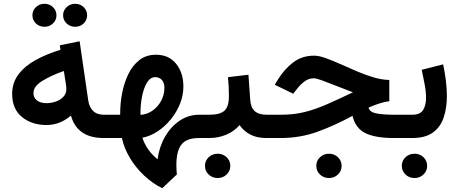

<svg xmlns="http://www.w3.org/2000/svg" viewBox="-20 -721 2398 1003"><path d="M309.6 -641.1Q309.6 -666.5 328.1 -683.8Q346.7 -701.2 372.6 -701.2Q398.9 -701.2 417 -683.8Q435.1 -666.5 435.1 -641.1Q435.1 -615.7 417 -598.4Q398.9 -581.1 372.6 -581.1Q346.7 -581.1 328.1 -598.4Q309.6 -615.7 309.6 -641.1ZM149.4 -641.1Q149.4 -666.5 167.7 -683.8Q186 -701.2 212.4 -701.2Q238.3 -701.2 256.6 -683.8Q274.9 -666.5 274.9 -641.1Q274.9 -615.7 256.6 -598.4Q238.3 -581.1 212.4 -581.1Q186 -581.1 167.7 -598.4Q149.4 -615.7 149.4 -641.1ZM521.5 0Q383.3 0 350.6 -117.2Q293 -67.9 223.1 -67.9Q146.5 -67.9 95 -109.6Q43.5 -151.4 43.5 -230Q43.5 -288.6 76.4 -332.3Q109.4 -376 166.5 -407.5Q223.6 -439 295.9 -460.9L292.5 -484.4L396 -505.4L440.9 -196.8Q445.8 -162.6 465.8 -142.1Q485.8 -121.6 523.4 -121.6H538.6V0ZM326.7 -255.9Q326.7 -262.7 325.7 -270.8Q324.7 -278.8 323.2 -287.6L313.5 -350.1Q245.6 -326.2 200.2 -297.9Q154.8 -269.5 154.8 -234.9Q154.8 -210.4 173.3 -196.3Q191.9 -182.1 222.7 -182.1Q247.6 -182.1 271.5 -190.4Q295.4 -198.7 311 -215.3Q326.7 -231.9 326.7 -255.9Z M519 0V-121.6H607.9V-131.3Q607.9 -180.7 617.9 -233.6Q627.9 -286.6 649.7 -332.3Q671.4 -377.9 707.3 -406.5Q743.2 -435.1 794.9 -435.1Q862.3 -435.1 900.1 -387.9Q938 -340.8 938 -269.5Q938 -224.1 920.7 -179.9Q903.3 -135.7 873 -98.4Q842.8 -61 804.4 -35.4Q766.1 -9.8 724.1 -1.5Q732.4 27.3 753.7 58.3Q774.9 89.4 803.2 110.8Q812 45.4 842.3 -7.1Q872.6 -59.6 918.5 -90.6Q964.4 -121.6 1020.5 -121.6H1036.6V0H1019.5Q955.1 0 928.2 33.7Q901.4 67.4 901.4 140.1Q901.4 151.9 902.1 164.8Q902.8 177.7 903.8 190.4L827.6 262.2Q776.9 237.3 733.2 196.3Q689.5 155.3 658.9 104.5Q628.4 53.7 616.7 0ZM791 -317.9Q765.1 -317.9 747.8 -289.3Q730.5 -260.7 722.2 -217.8Q713.9 -174.8 713.9 -131.8V-121.1Q748 -123 776.4 -142.8Q804.7 -162.6 821.8 -194.3Q838.9 -226.1 838.9 -262.7Q838.9 -288.6 825.7 -303.2Q812.5 -317.9 791 -317.9Z M1016.6 -121.6H1073.7Q1130.4 -121.6 1153.1 -143.3Q1175.8 -165 1175.8 -217.3Q1175.8 -244.1 1174.6 -269Q1173.3 -293.9 1170.9 -317.9L1277.8 -330.6L1287.1 -200.7Q1289.6 -160.2 1310.3 -140.9Q1331.1 -121.6 1373 -121.6H1383.3V0H1372.1Q1321.3 0 1287.1 -18.3Q1252.9 -36.6 1231.4 -67.4Q1203.1 -34.7 1161.6 -17.3Q1120.1 0 1073.7 0H1016.6ZM1050.8 145.5Q1050.8 118.7 1070.1 100.3Q1089.4 82 1117.2 82Q1144.5 82 1163.8 100.3Q1183.1 118.7 1183.1 145.5Q1183.1 172.4 1163.8 190.7Q1144.5 209 1117.2 209Q1089.4 209 1070.1 190.7Q1050.8 172.4 1050.8 145.5Z M1632.3 145.5Q1632.3 118.7 1651.6 100.3Q1670.9 82 1698.7 82Q1726.1 82 1745.4 100.3Q1764.6 118.7 1764.6 145.5Q1764.6 172.4 1745.4 190.7Q1726.1 209 1698.7 209Q1670.9 209 1651.6 190.7Q1632.3 172.4 1632.3 145.5ZM2013.7 -303.2V-191.9Q1988.3 -189.5 1959.7 -179.9Q1931.2 -170.4 1905.3 -158.7Q1911.1 -134.8 1948 -128.2Q1984.9 -121.6 2038.1 -121.6H2064.9V0H2036.1Q1942.9 0 1890.4 -24.7Q1837.9 -49.3 1821.3 -115.7Q1728.5 -65.4 1638.4 -32.7Q1548.3 0 1445.3 0H1363.8V-121.6H1446.8Q1515.1 -121.6 1571.5 -135.7Q1627.9 -149.9 1687.5 -176Q1747.1 -202.1 1823.7 -238.8Q1775.4 -256.8 1733.4 -273.7Q1691.4 -290.5 1661.6 -301.3Q1631.8 -312 1619.6 -312Q1591.8 -312 1570.1 -295.2Q1548.3 -278.3 1532.7 -257.8L1511.7 -231.4L1415.5 -278.3L1431.6 -305.2Q1465.3 -359.9 1511.7 -395Q1558.1 -430.2 1620.1 -430.2Q1646 -430.2 1681.4 -417.5Q1716.8 -404.8 1758.3 -386.2Q1799.8 -367.7 1843.5 -348.9Q1887.2 -330.1 1930.7 -317.1Q1974.1 -304.2 2013.7 -303.2Z M2133.3 0H2044.9V-121.6H2133.3Q2175.3 -121.6 2190.4 -146.5Q2205.6 -171.4 2205.6 -210Q2205.6 -242.7 2198.2 -281Q2190.9 -319.3 2183.1 -356.4L2294.9 -384.8Q2304.2 -341.8 2309.3 -299.6Q2314.5 -257.3 2314.5 -218.8Q2314.5 -156.2 2297.6 -106.7Q2280.8 -57.1 2241.2 -28.6Q2201.7 0 2133.3 0ZM2079.1 145.5Q2079.1 118.7 2098.4 100.3Q2117.7 82 2145.5 82Q2172.9 82 2192.1 100.3Q2211.4 118.7 2211.4 145.5Q2211.4 172.4 2192.1 190.7Q2172.9 209 2145.5 209Q2117.7 209 2098.4 190.7Q2079.1 172.4 2079.1 145.5Z"/></svg>

Font: Vazirmatn RD UI SemiBold
Style: Regular
Weight: 600
Designer: Saber Rastikerdar
Foundry: Saber Rastikerdar
Version: Version 33.003